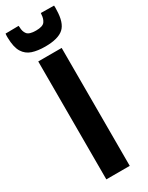

<svg xmlns="http://www.w3.org/2000/svg" viewBox="-275 -948 760 987"><g transform="rotate(-30 105.0 -454.5)"><path d="M35 0V-700H174V0ZM105 -748Q61 -748 29 -758.5Q-3 -769 -21 -798Q-39 -827 -40 -884Q-40 -889 -40 -895.5Q-40 -902 -39 -908L39 -909Q40 -906 40 -901Q40 -875 52.5 -859Q65 -843 105 -843Q145 -843 157 -859.5Q169 -876 170 -901Q171 -904 171 -909L249 -908Q249 -902 249.5 -895.5Q250 -889 249 -883Q248 -807 215 -777.5Q182 -748 105 -748Z"/></g></svg>

Font: Georama Condensed
Style: Bold
Weight: 700
Width: 3
Designer: Jean-Baptiste Levee
Foundry: Production Type
Version: Version 1.000